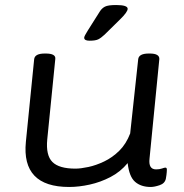

<svg xmlns="http://www.w3.org/2000/svg" viewBox="-20 -738 733 764"><path d="M255 6Q65 6 83 -174L116 -503Q119 -525 158 -525H162Q203 -525 200 -503L168 -183Q162 -120 188.5 -93.5Q215 -67 280 -67Q301 -67 331.5 -73.5Q362 -80 394.5 -95.5Q427 -111 454.5 -138Q482 -165 498 -207L530 -503Q533 -525 572 -525H576Q615 -525 614 -503L575 -107Q570 -64 601 -64Q615 -64 624.5 -67.5Q634 -71 638 -71Q644 -71 644 -63Q644 -62 643.5 -53Q643 -44 640 -27Q636 -8 615 -1Q594 6 580 6Q541 6 517.5 -14.5Q494 -35 488 -89Q459 -54 419.5 -33.5Q380 -13 337 -3.5Q294 6 255 6ZM336 -576Q315 -576 315 -588Q315 -594 329 -616L377 -692Q385 -705 397.5 -711.5Q410 -718 442 -718Q488 -718 488 -703Q488 -690 457 -660L396 -600Q382 -587 371 -581.5Q360 -576 336 -576Z"/></svg>

Font: Asap Expanded Expanded Regular
Style: Italic
Weight: 400
Width: 7
Italic angle: -6°
Designer: Pablo Cosgaya
Foundry: Omnibus-Type
Version: Version 3.001; ttfautohint (v1.8.4.7-5d5b)